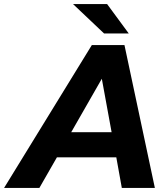

<svg xmlns="http://www.w3.org/2000/svg" viewBox="-83 -921 823 941"><path d="M548 -757 442 -901H275L427 -757ZM514 0H676L527 -700H367L-63 0H110L196 -150H487ZM266 -273 416 -535 464 -273Z"/></svg>

Font: AWKNG-Font
Style: Bold Italic
Weight: 700
Italic angle: -11.3°
Designer: Awakening Church
Foundry: Awakening Church
Version: Version 1.700;PS 001.700;hotconv 1.0.88;makeotf.lib2.5.64775